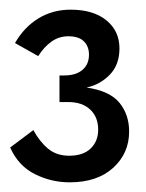

<svg xmlns="http://www.w3.org/2000/svg" viewBox="-20 -730 301 397"><path d="M124 -353Q86 -353 52 -370Q18 -387 1 -425L49 -461Q62 -437 79.5 -422.5Q97 -408 123 -408Q152 -408 167.5 -423Q183 -438 183 -462Q183 -488 166.5 -503.5Q150 -519 121 -519H103V-574H113Q137 -574 150.5 -585.5Q164 -597 164 -617Q164 -634 153.5 -644.5Q143 -655 121 -655Q102 -655 86.5 -644Q71 -633 59 -614L11 -641Q30 -674 59.5 -692Q89 -710 126 -710Q173 -710 200 -688Q227 -666 227 -630Q227 -596 207 -575.5Q187 -555 159 -549Q207 -542 227 -517.5Q247 -493 247 -458Q247 -413 214 -383Q181 -353 124 -353Z"/></svg>

Font: Tilda Sans
Style: Regular
Weight: 400
Designer: ParaType Ltd
Foundry: ParaType Ltd
Version: Version 1.009